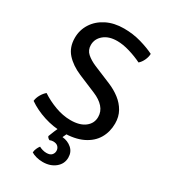

<svg xmlns="http://www.w3.org/2000/svg" viewBox="-220 -801 995 1128"><g transform="rotate(30 278.0 -237.0)"><path d="M32 -62Q34 -84 46.8 -105.8Q59.5 -127.5 75 -140Q118.5 -111 171.5 -91.5Q224.5 -72 276 -72Q338 -72 373 -99Q408 -126 408 -169Q408 -206.5 383.2 -234.2Q358.5 -262 314 -280.5L193.5 -331Q130.5 -358 93.5 -399.2Q56.5 -440.5 56.5 -504Q56.5 -557.5 84.5 -601.2Q112.5 -645 163 -670.5Q213.5 -696 280.5 -696Q342 -696 396.5 -680.2Q451 -664.5 490 -645Q489.5 -623.5 479.2 -601.5Q469 -579.5 453 -565.5Q413.5 -585 367.2 -598.8Q321 -612.5 282.5 -612.5Q226 -612.5 192.5 -584.5Q159 -556.5 159 -515Q159 -480.5 183.2 -459Q207.5 -437.5 245 -421.5L364 -372Q406 -354.5 439.8 -328.5Q473.5 -302.5 493.5 -267Q513.5 -231.5 513.5 -186Q513.5 -129 487 -84Q460.5 -39 406.5 -13Q352.5 13 270 13Q208 13 144.8 -7.2Q81.5 -27.5 32 -62ZM210.5 74Q216.5 57 226.8 33Q237 9 245.5 -6H307.5Q302.5 1 296 14.8Q289.5 28.5 285.5 37.5Q323 41 349.2 64Q375.5 87 375.5 125Q375.5 167.5 341.8 195Q308 222.5 257 222.5Q234 222.5 212.8 216.8Q191.5 211 179 202.5Q180 188.5 185.8 175.2Q191.5 162 199.5 152Q209 157.5 222.5 161.5Q236 165.5 249.5 165.5Q273.5 165.5 284.5 153.8Q295.5 142 295.5 126Q295.5 109.5 284.5 98Q273.5 86.5 251.5 86.5Q245.5 86.5 239.5 87.8Q233.5 89 228 91.5Q215 85.5 210.5 74Z"/></g></svg>

Font: Signika Negative Light
Style: Regular
Weight: 400
Version: Version 2.001